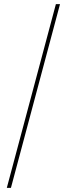

<svg xmlns="http://www.w3.org/2000/svg" viewBox="-20 -760 353 931"><path d="M33 151 271 -740H251L13 151Z"/></svg>

Font: IBM Plex Sans Thai Looped Thin
Style: Regular
Weight: 100
Designer: Mike Abbink, Paul van der Laan, Pieter van Rosmalen, Ben Mitchell, Mark Frömberg
Foundry: Bold Monday
Version: Version 1.1